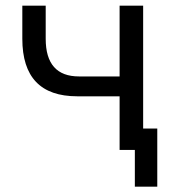

<svg xmlns="http://www.w3.org/2000/svg" viewBox="-20 -538 626 689"><path d="M463.9 131.8V0H409.2V-192.4H257.3Q60.1 -192.4 60.1 -398.9V-517.6H144V-398.9Q144 -263.7 263.7 -263.7H409.2V-517.6H493.7V-76.7H544.4V131.8Z"/></svg>

Font: CaskaydiaMono NF SemiLight
Style: Regular
Weight: 350
Designer: Aaron Bell
Foundry: Saja Typeworks
Version: Version 2111.001; ttfautohint (v1.8.4);Nerd Fonts 3.1.1